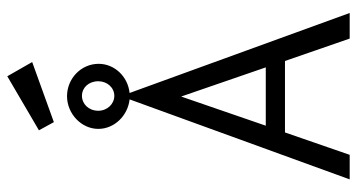

<svg xmlns="http://www.w3.org/2000/svg" viewBox="-252 -752 1003 540"><g transform="rotate(-90 250.0 -481.5)"><path d="M177 -832 346 -893 306 -963 154 -874ZM412 0H484L259 -619C306 -624 341 -662 341 -706C341 -756 299 -795 250 -795C201 -795 158 -755 158 -707C158 -662 195 -624 241 -619L16 0H85L148 -182H349ZM251 -662C228 -662 209 -682 209 -707C209 -734 228 -753 251 -753C274 -753 292 -734 292 -707C292 -682 274 -662 251 -662ZM249 -474 331 -236H167Z"/></g></svg>

Font: Inconsolata Thin
Style: Regular
Weight: 100
Monospace: yes
Designer: Raph Levien, Cyreal, Brenton Simpson
Foundry: Raph Levien, Cyreal, Google
Version: Version 3.100